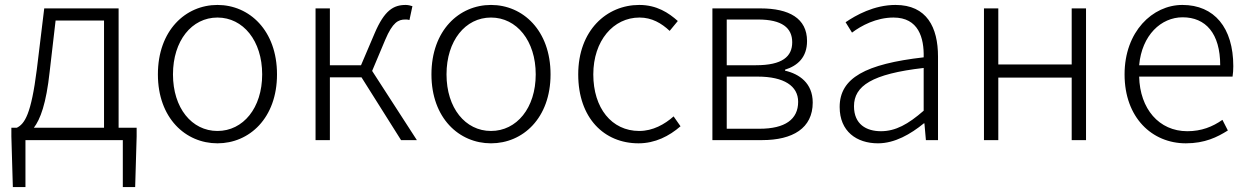

<svg xmlns="http://www.w3.org/2000/svg" viewBox="-20 -567 5053 777"><path d="M205 -484H401V-50H117C143 -84 167 -147 181 -277ZM460 -50V-533H159L129 -286C106 -104 80 -66 48 -50H26V-15L32 190H83V0H477V190H527L533 -15V-50Z M860 13C989 13 1101 -89 1101 -266C1101 -444 989 -547 860 -547C731 -547 619 -444 619 -266C619 -89 731 13 860 13ZM860 -37C756 -37 680 -130 680 -266C680 -402 756 -496 860 -496C964 -496 1041 -402 1041 -266C1041 -130 964 -37 860 -37Z M1486 -280 1539 -406C1569 -477 1592 -488 1620 -488C1628 -488 1630 -488 1637 -486L1649 -542C1643 -544 1632 -547 1622 -547C1573 -547 1536 -526 1496 -432L1441 -303H1315V-533H1257V0H1315V-254H1443L1603 0H1667Z M1967 13C2096 13 2208 -89 2208 -266C2208 -444 2096 -547 1967 -547C1838 -547 1726 -444 1726 -266C1726 -89 1838 13 1967 13ZM1967 -37C1863 -37 1787 -130 1787 -266C1787 -402 1863 -496 1967 -496C2071 -496 2148 -402 2148 -266C2148 -130 2071 -37 1967 -37Z M2564 13C2631 13 2688 -16 2734 -56L2706 -96C2670 -64 2622 -37 2567 -37C2455 -37 2381 -130 2381 -266C2381 -402 2462 -496 2568 -496C2618 -496 2657 -473 2690 -442L2723 -482C2686 -515 2638 -547 2567 -547C2435 -547 2320 -444 2320 -266C2320 -89 2425 13 2564 13Z M2863 0H3064C3188 0 3269 -48 3269 -152C3269 -231 3214 -268 3157 -281V-285C3208 -301 3246 -335 3246 -401C3246 -493 3173 -533 3058 -533H2863ZM2921 -303V-488H3048C3145 -488 3186 -454 3186 -396C3186 -338 3146 -303 3039 -303ZM2921 -46V-257H3046C3153 -257 3210 -219 3210 -155C3210 -84 3157 -46 3054 -46Z M3533 13C3601 13 3665 -24 3719 -68H3721L3727 0H3776V-338C3776 -456 3731 -547 3604 -547C3517 -547 3443 -505 3402 -477L3428 -435C3465 -463 3526 -496 3596 -496C3697 -496 3720 -414 3718 -335C3483 -308 3378 -252 3378 -134C3378 -35 3447 13 3533 13ZM3545 -36C3486 -36 3436 -64 3436 -137C3436 -219 3508 -268 3718 -292V-119C3655 -64 3604 -36 3545 -36Z M3962 0H4020V-253H4317V0H4375V-533H4317V-306H4020V-533H3962Z M4779 13C4856 13 4906 -12 4949 -39L4927 -82C4887 -54 4842 -36 4785 -36C4670 -36 4593 -127 4590 -257H4968C4970 -270 4971 -284 4971 -299C4971 -455 4894 -547 4765 -547C4644 -547 4531 -439 4531 -266C4531 -91 4642 13 4779 13ZM4590 -303C4601 -425 4679 -497 4766 -497C4859 -497 4918 -432 4918 -303Z"/></svg>

Font: Source Han Sans SC Light
Style: Regular
Weight: 300
Designer: Ryoko NISHIZUKA (kana & ideographs); Paul D. Hunt (Latin, Greek & Cyrillic); Wenlong ZHANG (bopomofo); Sandoll Communica
Foundry: Adobe Systems Incorporated
Version: Version 1.004;PS 1.004;hotconv 1.0.82;makeotf.lib2.5.63406